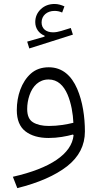

<svg xmlns="http://www.w3.org/2000/svg" viewBox="-20 -696 507 976"><path d="M307.6 -663.6C291.5 -670.9 274.9 -675.8 257.8 -675.8C229.5 -675.8 206.1 -667 187.5 -649.4C168.5 -631.3 159.2 -609.4 159.2 -583.5C159.2 -551.8 177.7 -525.9 206.5 -514.6V-509.8L118.2 -484.4L128.9 -449.7L350.6 -520L339.8 -553.7L291 -538.6C276.4 -534.2 262.7 -531.7 249.5 -531.7C214.4 -531.7 191.4 -550.3 191.4 -582C191.4 -616.7 218.8 -640.6 257.3 -640.6C271.5 -640.6 284.2 -637.7 295.9 -632.3ZM354 -8.3C344.2 86.9 235.4 159.7 45.4 202.6L67.9 260.3C175.8 233.4 260.3 196.3 320.8 149.4C381.3 102.1 411.6 43 411.6 -27.8C411.6 -100.1 400.4 -180.2 372.1 -245.1C343.8 -310.1 297.9 -354 228 -354C191.4 -354 161.1 -343.3 137.2 -322.3C88.9 -279.3 65.4 -208.5 65.4 -136.2C65.4 -86.9 80.1 -50.8 109.4 -28.3C138.7 -5.9 177.7 5.4 227.1 5.4C274.4 5.4 316.4 -2.9 351.1 -12.2ZM353 -71.8C318.4 -63.5 275.9 -55.7 228.5 -55.7C194.8 -55.7 168 -62 147.9 -74.2C127.9 -86.4 118.2 -108.9 118.2 -142.1C118.2 -165.5 122.1 -189 129.9 -211.9C145.5 -257.8 177.7 -292 227.1 -292C273.4 -292 303.7 -260.7 323.2 -215.8C342.3 -170.9 351.1 -117.2 353 -71.8Z"/></svg>

Font: Estedad Light
Style: Regular
Weight: 300
Designer: Amin Abedi
Version: Version 7.3